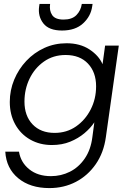

<svg xmlns="http://www.w3.org/2000/svg" viewBox="-20 -729 660 981"><path d="M232 232Q134 232 73 181.5Q12 131 7 46H77Q86 101 129.5 136Q173 171 240 171Q292 171 337 148.5Q382 126 413 81Q444 36 452 -29L462 -104Q443 -75 411.5 -48.5Q380 -22 338.5 -5Q297 12 245 12Q183 12 134 -16Q85 -44 57.5 -94Q30 -144 30 -208Q30 -268 52.5 -322Q75 -376 114.5 -418Q154 -460 206.5 -484Q259 -508 320 -508Q389 -508 437 -476.5Q485 -445 504 -401L517 -496H587L521 -29Q510 51 469.5 109.5Q429 168 368 200Q307 232 232 232ZM259 -50Q321 -50 368.5 -83Q416 -116 443.5 -170Q471 -224 471 -288Q471 -360 429.5 -404Q388 -448 315 -448Q252 -448 204.5 -414.5Q157 -381 131 -327Q105 -273 105 -210Q105 -137 146.5 -93.5Q188 -50 259 -50ZM297 -573Q230 -573 201.5 -609.5Q173 -646 180 -696L182 -709H236Q231 -675 246.5 -652Q262 -629 305 -629Q348 -629 370.5 -652Q393 -675 398 -709H453L451 -696Q444 -646 404.5 -609.5Q365 -573 297 -573Z"/></svg>

Font: Host Grotesk Light
Style: Italic
Weight: 300
Italic angle: -8°
Designer: Doğukan Karapınar based on Poppins by Indian Type Foundry, Jonny Pinhorn
Foundry: Element Type
Version: Version 1.001; ttfautohint (v1.8.4.7-5d5b)